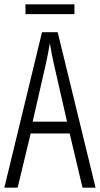

<svg xmlns="http://www.w3.org/2000/svg" viewBox="-20 -862 459 882"><path d="M322 -842H97V-797H322ZM359 0H419L245 -714H173L0 0H61L121 -249H300ZM227 -570 288 -303H130L191 -570C199 -605 204 -634 209 -664C214 -634 219 -605 227 -570Z"/></svg>

Font: Noto Sans Bengali ExtraCondensed Light
Style: Regular
Weight: 300
Width: 2
Designer: Joana Ranito - Universal Thirst; Jelle Bosma - Monotype Design Team
Foundry: Universal Thirst ehf.
Version: Version 3.000